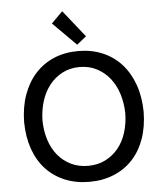

<svg xmlns="http://www.w3.org/2000/svg" viewBox="-61 -989 901 1053"><g transform="rotate(-5 389.0 -462.5)"><path d="M617 -347Q616 -403 600.5 -453Q585 -503 555.5 -540.5Q526 -578 484 -600Q442 -622 389 -622Q336 -622 294 -600Q252 -578 222.5 -540.5Q193 -503 177.5 -453Q162 -403 161 -347Q162 -290 177.5 -241Q193 -192 222.5 -156Q252 -120 294 -99Q336 -78 389 -78Q442 -78 484 -99Q526 -120 555.5 -156Q585 -192 600.5 -241Q616 -290 617 -347ZM60 -347Q61 -430 85 -497Q109 -564 152 -611.5Q195 -659 255 -684.5Q315 -710 389 -710Q462 -710 522.5 -684.5Q583 -659 626 -611.5Q669 -564 693 -497Q717 -430 718 -347Q717 -264 693.5 -198Q670 -132 627 -86Q584 -40 523.5 -15Q463 10 389 10Q315 10 254.5 -15Q194 -40 151 -86Q108 -132 84.5 -198Q61 -264 60 -347ZM439 -787 387 -745 259 -873 321 -935Z"/></g></svg>

Font: Baumans
Style: Regular
Weight: 400
Designer: Henadij Zarechnjuk
Foundry: Cyreal (www.cyreal.org)
Version: Version 001.002